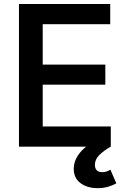

<svg xmlns="http://www.w3.org/2000/svg" viewBox="-20 -748 644 979"><path d="M76.7 0V-727.5H542V-624.5H197.8V-418.5H517.1V-316.4H197.8V-103H544.9V0ZM477.5 211.4Q425.3 211.4 390.6 185.8Q356 160.2 356 112.8Q356 78.1 376 46.6Q396 15.1 431.6 -9.3L544.4 0Q509.3 20 486.6 42.2Q463.9 64.5 463.9 92.8Q463.9 109.9 473.1 119.9Q482.4 129.9 501.5 129.9Q513.7 129.9 523.9 126.2Q534.2 122.6 543 117.2L573.2 187Q557.1 196.3 532.5 203.9Q507.8 211.4 477.5 211.4Z"/></svg>

Font: Inter Cardless
Style: Medium
Weight: 500
Designer: Rasmus Andersson
Foundry: rsms
Version: Version 4.001;git-9221beed3